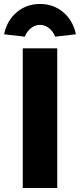

<svg xmlns="http://www.w3.org/2000/svg" viewBox="-26 -942 400 962"><path d="M88 -700H174.4H260.8V0H88ZM174.4 -922.2Q242.2 -922.2 291.2 -880.5Q340.2 -838.8 354.4 -770.2L250.4 -758.2Q240.2 -784.6 219.7 -800.9Q199.2 -817.2 174.4 -817.2Q149.6 -817.2 129.1 -800.9Q108.6 -784.6 98.4 -758.2L-5.6 -770.2Q8.6 -838.8 57.6 -880.5Q106.6 -922.2 174.4 -922.2Z"/></svg>

Font: Easer Grotesk Variable
Style: Regular
Weight: 400
Designer: Boardeaser, Bonnie Shaver-Troup, Thomas Jockin
Foundry: Lexend
Version: Version 1.001;Glyphs 3.1.2 (3151)